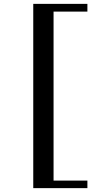

<svg xmlns="http://www.w3.org/2000/svg" viewBox="-20 -874 490 993"><path d="M432 99H152V-854H432V-814H257V60H432Z"/></svg>

Font: Kaisei Tokumin ExtraBold
Style: Regular
Weight: 800
Designer: Font-Kai, 金井和夫
Foundry: KAZUO KANAI
Version: Version 5.003